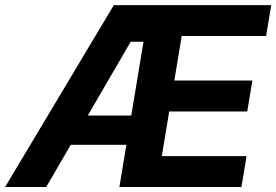

<svg xmlns="http://www.w3.org/2000/svg" viewBox="-42 -748 1104 768"><path d="M-21.6 0 413.3 -727.5H1042.9L1022.3 -604.1H684.9L655.3 -425.8H967.5L947 -302.1H634.8L605.3 -123.5H944.2L923.7 0H435.6L532 -581H480.8L142.9 0ZM177.7 -168.8 197 -285.8H567.3L548 -168.8Z"/></svg>

Font: Adwaita Sans
Style: Italic
Weight: 400
Italic angle: -9.39999°
Designer: Rasmus Andersson
Foundry: rsms
Version: Version 4.001;git-9221beed3